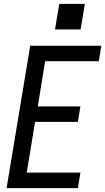

<svg xmlns="http://www.w3.org/2000/svg" viewBox="-20 -971 543 991"><path d="M14 0 136 -735H503L490 -655H213L175 -422H395L382 -342H161L118 -80H395L382 0ZM264 -819 286 -951H418L396 -819Z"/></svg>

Font: Iosevka SS04 Medium Oblique
Style: Regular
Weight: 500
Italic angle: -9°
Monospace: yes
Designer: Belleve Invis
Foundry: Belleve Invis
Version: Version 19.0.0; ttfautohint (v1.8.4)